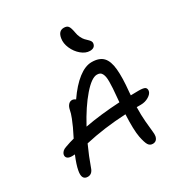

<svg xmlns="http://www.w3.org/2000/svg" viewBox="-207 -1074 1140 1209"><g transform="rotate(-30 363.0 -469.0)"><path d="M502.9 -716.8Q472.2 -716.8 442.1 -741.7Q412.1 -766.6 395.5 -804.4Q378.9 -842.3 384.8 -876Q392.6 -925.8 432.1 -925.8Q453.6 -925.8 463.1 -913.8Q472.7 -901.9 479 -866.2Q482.4 -843.8 491 -826.2Q499.5 -808.6 509 -798.6Q518.6 -788.6 527.3 -780.5Q536.1 -772.5 541 -764.2Q545.9 -755.9 543.9 -746.1Q538.6 -716.8 502.9 -716.8ZM74.2 -199.2Q50.8 -199.2 40.3 -208.5Q29.8 -217.8 32.2 -232.9Q38.1 -258.8 69.8 -269Q107.4 -282.7 137.2 -290Q160.2 -335.9 168.7 -354Q177.2 -372.1 190.2 -404.5Q203.1 -437 207 -460Q211.4 -481 222.4 -493.4Q233.4 -505.9 249 -505.9Q260.7 -505.9 273.9 -496.1Q325.7 -571.3 377.2 -611.1Q428.7 -650.9 475.1 -650.9Q530.8 -650.9 557.9 -622.3Q585 -593.8 590.8 -531.7Q596.7 -469.7 586.9 -372.1Q586.4 -367.7 585.9 -359.1Q585.4 -350.6 585 -346.2Q604 -347.2 641.1 -347.2Q677.2 -347.2 688.5 -339.4Q699.7 -331.5 696.8 -313Q692.9 -293.9 667.5 -278.6Q642.1 -263.2 609.9 -263.2H580.1Q578.6 -206.5 582.8 -157.7Q586.9 -108.9 590.1 -83.5Q593.3 -58.1 590.8 -45.9Q583.5 -12.2 553.2 -12.2Q532.2 -12.2 521.2 -30Q510.3 -47.9 501 -94.2Q490.7 -148.4 496.1 -259.8Q337.4 -252 198.2 -220.2Q164.1 -145.5 140.1 -77.1Q127.4 -37.1 95.2 -37.1Q49.8 -37.1 62 -101.1Q68.8 -139.2 94.2 -200.2Q88.4 -199.2 74.2 -199.2ZM464.8 -565.9Q426.3 -565.9 366 -496.6Q305.7 -427.2 245.1 -314.9Q359.4 -336.4 501 -344.2Q501.5 -350.6 502.4 -361.6Q503.4 -372.6 503.9 -378.9Q507.3 -415.5 509 -440.4Q510.7 -465.3 510.7 -488Q510.7 -510.7 508.1 -524.2Q505.4 -537.6 500 -547.6Q494.6 -557.6 486.1 -561.8Q477.5 -565.9 464.8 -565.9Z"/></g></svg>

Font: Shantell Sans Irregular
Style: Italic
Weight: 400
Italic angle: -11.31°
Designer: Stephen Nixon, Anya Danilova, Shantell Martin
Foundry: Arrow Type
Version: Version 1.006;[9816181b4]